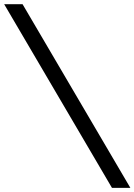

<svg xmlns="http://www.w3.org/2000/svg" viewBox="-25 -779 650 928"><path d="M605 128.9H516.1L-4.9 -758.8H84Z"/></svg>

Font: Aurulent Sans Mono
Style: Regular
Weight: 400
Monospace: yes
Version: Version 2007.05.04